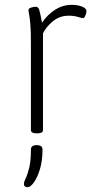

<svg xmlns="http://www.w3.org/2000/svg" viewBox="-20 -550 406 795"><path d="M130 2Q108 2 108 -12V-373Q108 -424 105.5 -451Q103 -478 100.5 -490.5Q98 -503 98 -509Q98 -515 108.5 -518.5Q119 -522 128 -522Q138 -522 142 -510.5Q146 -499 154 -456Q176 -489 208 -509.5Q240 -530 277 -530Q302 -530 320 -522.5Q338 -515 338 -505Q338 -496 333.5 -485.5Q329 -475 324 -475Q319 -475 302.5 -480Q286 -485 264 -485Q227 -485 199 -462Q171 -439 158 -412V-12Q158 2 136 2ZM95 225Q79 225 79 212Q79 203 86.5 188Q94 173 101 144.5Q108 116 108 69Q108 51 132 51Q156 51 156 69Q156 115 145.5 150Q135 185 120.5 205Q106 225 95 225Z"/></svg>

Font: Asap ExtraLight
Style: Regular
Weight: 200
Designer: Pablo Cosgaya
Foundry: Omnibus-Type
Version: Version 3.001; ttfautohint (v1.8.4.7-5d5b)